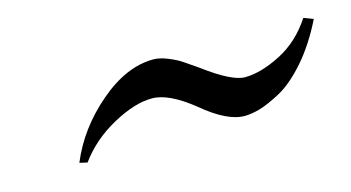

<svg xmlns="http://www.w3.org/2000/svg" viewBox="-33 -424 555 304"><g transform="rotate(-15 244.0 -272.5)"><path d="M70.3 -209Q91.3 -259.8 136.2 -298.3Q181.2 -336.9 225.6 -336.9Q236.3 -336.9 249.3 -331.5Q262.2 -326.2 269.5 -321.3Q276.9 -316.4 293 -305.2Q337.4 -272 358.9 -272Q384.8 -272 417.5 -288.6Q450.2 -305.2 472.2 -338.9L487.8 -333Q469.2 -295.4 446.5 -269.5Q423.8 -243.7 403.1 -232.4Q382.3 -221.2 368.2 -217Q354 -212.9 342.3 -212.9Q314 -212.9 274.4 -246.1Q234.4 -278.3 207 -277.8Q179.2 -277.8 142.6 -257.8Q106 -237.8 83 -206.1Z"/></g></svg>

Font: Linux Biolinum O
Style: Italic
Weight: 400
Italic angle: -12°
Designer: Philipp H. Poll
Foundry: Philipp H. Poll
Version: Version 1.1.3